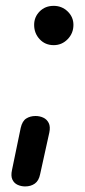

<svg xmlns="http://www.w3.org/2000/svg" viewBox="-20 -526 297 672"><path d="M68 126.5Q54 126.5 41.5 120.8Q29 115 23.2 102.2Q17.5 89.5 22 69L52.5 -78.5Q58 -102.5 71.8 -111.2Q85.5 -120 104.5 -120Q119 -120 131.5 -114.2Q144 -108.5 150.5 -95.5Q157 -82.5 152.5 -61.5L120.5 83.5Q116 106.5 102 116.5Q88 126.5 68 126.5ZM168 -368Q138 -368 118.8 -388.8Q99.5 -409.5 99.5 -439Q99.5 -466.5 118.8 -486Q138 -505.5 168 -505.5Q196.5 -505.5 216.8 -486Q237 -466.5 237 -439Q237 -409.5 216.8 -388.8Q196.5 -368 168 -368Z"/></svg>

Font: Edu AU VIC WA NT Pre Medium
Style: Regular
Weight: 500
Designer: Tina and Corey Anderson, Eben Sorkin, Mirko Velimirovic
Foundry: Google for Education
Version: Version 1.001